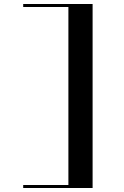

<svg xmlns="http://www.w3.org/2000/svg" viewBox="-20 -820 622 960"><path d="M96 -800H443V120H96V105H322V-785H96Z"/></svg>

Font: Kalnia Expanded Light
Style: Regular
Weight: 300
Width: 7
Designer: Frida Medrano
Foundry: Frida Medrano
Version: Version 1.105